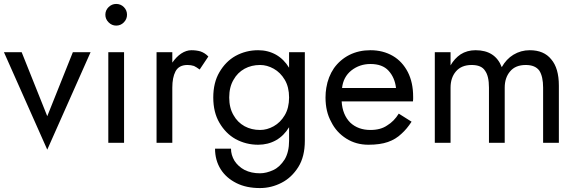

<svg xmlns="http://www.w3.org/2000/svg" viewBox="-20 -725 2933 975"><path d="M0 -460H90L220 -135L350 -460H440L220 35Z M515 -650Q515 -628 531.5 -611.5Q548 -595 570 -595Q593 -595 609 -611.5Q625 -628 625 -650Q625 -673 609 -689Q593 -705 570 -705Q548 -705 531.5 -689Q515 -673 515 -650ZM530 -460H610V0H530Z M994 -372Q976 -385 965 -390Q950 -395 932 -395Q888 -395 871 -362Q855 -331 855 -280V0H775V-460H855V-407Q876 -437 900 -453Q926 -470 952 -470Q977 -470 998 -464Q1021 -456 1038 -438Z M1094 -358Q1126 -413 1176 -441Q1229 -470 1291 -470Q1341 -470 1382 -447Q1422 -424 1448 -381V-460H1528V-10Q1528 70 1495 123Q1461 177 1410 203Q1358 230 1300 230Q1231 230 1181 205Q1129 179 1101 135Q1072 89 1072 30H1153Q1153 62 1171 92Q1190 121 1222 138Q1256 155 1300 155Q1333 155 1369 138Q1401 123 1426 84Q1448 46 1448 -10V-79Q1422 -36 1382 -13Q1341 10 1291 10Q1229 10 1176 -19Q1126 -47 1094 -102Q1063 -155 1063 -230Q1063 -305 1094 -358ZM1166 -140Q1186 -104 1222 -84Q1257 -65 1301 -65Q1336 -65 1370 -84Q1404 -103 1426 -140Q1448 -177 1448 -230Q1448 -283 1426 -320Q1404 -357 1370 -376Q1336 -395 1301 -395Q1257 -395 1222 -376Q1186 -356 1166 -320Q1144 -283 1144 -230Q1144 -177 1166 -140Z M1991 -278Q1985 -331 1953 -366Q1922 -400 1861 -400Q1806 -400 1764 -367Q1723 -334 1717 -278ZM1715 -210Q1719 -142 1759 -102Q1799 -65 1861 -65Q1913 -65 1946 -88Q1981 -109 2005 -148L2070 -107Q2046 -70 2019 -46Q1990 -18 1950 -4Q1910 10 1851 10Q1788 10 1739 -21Q1688 -53 1662 -106Q1633 -158 1633 -230Q1633 -247 1634 -255L1637 -279Q1646 -335 1676 -379Q1707 -422 1754 -446Q1802 -470 1861 -470Q1925 -470 1975 -441Q2023 -413 2051 -359Q2078 -306 2078 -234V-222Q2078 -214 2077 -210Z M2818 -290V0H2738V-280Q2738 -336 2719 -366Q2698 -395 2650 -395Q2597 -395 2570 -362Q2543 -330 2543 -280V0H2463V-280Q2463 -339 2443 -366Q2425 -395 2375 -395Q2323 -395 2295 -362Q2268 -330 2268 -280V0H2188V-460H2268V-393Q2288 -428 2319 -449Q2352 -470 2395 -470Q2495 -470 2528 -384Q2551 -425 2587 -447Q2625 -470 2670 -470Q2742 -470 2779 -424Q2818 -379 2818 -290Z"/></svg>

Font: jost-mod-400
Style: Regular
Weight: 400
Version: Version 3.200; ttfautohint (v0.97) -l 8 -r 50 -G 200 -x 14 -